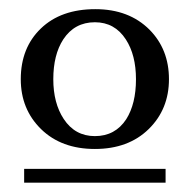

<svg xmlns="http://www.w3.org/2000/svg" viewBox="-20 -699 409 415"><path d="M345.2 -527.8Q345.2 -462.9 301.3 -419.9Q257.3 -377 185.1 -377Q112.8 -377 68.8 -419.9Q24.9 -462.9 24.9 -527.8Q24.9 -595.7 68.4 -637.5Q111.8 -679.2 186 -679.2Q258.8 -679.2 303.2 -634.8Q345.2 -592.3 345.2 -527.8ZM337.9 -304.2H32.2V-334H337.9ZM273.9 -527.8Q273.9 -580.1 252 -613.8Q228 -650.9 185.1 -650.9Q141.1 -650.9 116.7 -613.8Q95.2 -580.6 95.2 -527.8Q95.2 -476.1 117.7 -441.9Q142.1 -404.8 185.1 -404.8Q229 -404.8 252.9 -441.4Q273.9 -474.6 273.9 -527.8Z"/></svg>

Font: Ezra SIL
Style: Regular
Weight: 400
Designer: Development by SIL's NRSI team. OpenType tables by Ralph Hancock ( hancock@dircon.co.uk )
Foundry: SIL International, Version 2.51: 2007
Version: Version 2.51, 2007